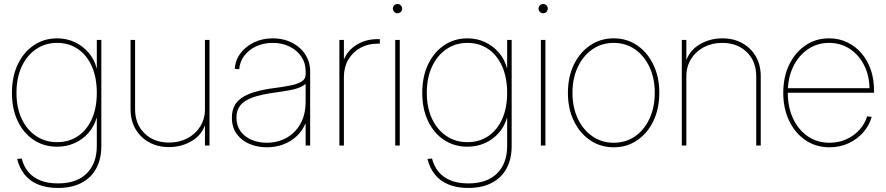

<svg xmlns="http://www.w3.org/2000/svg" viewBox="-20 -720 4382 950"><path d="M266.6 210Q209.5 210 167.7 192.4Q126 174.8 100.6 142.3Q75.2 109.9 64.9 66.4L87.4 64.5Q96.7 102.1 119.6 129.9Q142.6 157.7 179.2 172.6Q215.8 187.5 266.6 187.5Q359.4 187.5 409.2 137.9Q459 88.4 459 2.4V-136.7H458Q446.3 -95.2 418 -62.7Q389.6 -30.3 349.6 -12.2Q309.6 5.9 262.2 5.9Q197.8 5.9 147.5 -27.1Q97.2 -60.1 68.1 -120.1Q39.1 -180.2 39.1 -260.7Q39.1 -341.3 68.1 -401.9Q97.2 -462.4 147.7 -496.3Q198.2 -530.3 262.2 -530.3Q310.5 -530.3 350.8 -511Q391.1 -491.7 419.2 -458.5Q447.3 -425.3 458 -382.8H459V-522.5H481.4V2.4Q481.4 66.4 456.3 113Q431.2 159.7 383.1 184.8Q335 210 266.6 210ZM262.2 -16.6Q321.3 -16.6 365.5 -46.4Q409.7 -76.2 434.3 -130.9Q459 -185.5 459 -260.7Q459 -335.4 434.6 -391.1Q410.2 -446.8 365.7 -477.3Q321.3 -507.8 262.2 -507.8Q204.6 -507.8 159.2 -477.3Q113.8 -446.8 87.6 -391.1Q61.5 -335.4 61.5 -260.7Q61.5 -186.5 87.6 -131.6Q113.8 -76.7 159.2 -46.6Q204.6 -16.6 262.2 -16.6Z M816.4 7.8Q760.7 7.8 717.8 -15.9Q674.8 -39.6 650.4 -81.8Q626 -124 626 -179.7V-522.5H648.4V-179.7Q648.4 -105.5 695.3 -60.1Q742.2 -14.6 816.4 -14.6Q867.2 -14.6 907.5 -35.9Q947.8 -57.1 970.9 -94.5Q994.1 -131.8 994.1 -179.7V-522.5H1016.6V0H994.1V-117.2H1000Q982.4 -54.7 930.7 -23.4Q878.9 7.8 816.4 7.8Z M1300.3 8.8Q1255.4 8.8 1215.8 -7.3Q1176.3 -23.4 1151.9 -56.2Q1127.4 -88.9 1127.4 -138.2Q1127.4 -169.4 1138.4 -193.1Q1149.4 -216.8 1174.1 -234.6Q1198.7 -252.4 1239.3 -264.6Q1279.8 -276.9 1339.4 -284.7Q1384.3 -290.5 1418.5 -297.4Q1452.6 -304.2 1472.4 -316.7Q1492.2 -329.1 1492.2 -350.1V-368.2Q1492.2 -408.7 1470.7 -440.2Q1449.2 -471.7 1412.6 -489.7Q1376 -507.8 1329.6 -507.8Q1284.7 -507.8 1248 -491Q1211.4 -474.1 1189 -444.6Q1166.5 -415 1163.6 -377.4L1141.6 -379.4Q1144.5 -422.9 1170.2 -456.8Q1195.8 -490.7 1237.3 -510.5Q1278.8 -530.3 1329.6 -530.3Q1369.6 -530.3 1403.1 -518.1Q1436.5 -505.9 1461.7 -483.9Q1486.8 -461.9 1500.7 -432.4Q1514.6 -402.8 1514.6 -368.2V0H1492.2V-107.4H1490.7Q1475.6 -72.3 1447.8 -46.1Q1419.9 -20 1382.3 -5.6Q1344.7 8.8 1300.3 8.8ZM1300.3 -13.7Q1353 -13.7 1396.5 -37.4Q1439.9 -61 1466.1 -106.7Q1492.2 -152.3 1492.2 -218.3V-304.7Q1481.4 -295.9 1467.8 -289.6Q1454.1 -283.2 1436 -278.6Q1418 -273.9 1394.8 -270.3Q1371.6 -266.6 1341.3 -262.2Q1271 -252.9 1228.8 -237.3Q1186.5 -221.7 1168.2 -197.5Q1149.9 -173.3 1149.9 -138.2Q1149.9 -98.6 1170.2 -70.6Q1190.4 -42.5 1224.9 -28.1Q1259.3 -13.7 1300.3 -13.7Z M1659.2 0V-522.5H1681.6V-428.2H1682.6Q1702.1 -473.1 1746.8 -499.8Q1791.5 -526.4 1847.7 -526.4Q1852.1 -526.4 1853.5 -526.4Q1855 -526.4 1859.4 -526.4V-503.9Q1856.4 -503.9 1854.2 -503.9Q1852.1 -503.9 1847.7 -503.9Q1799.8 -503.9 1762.2 -482.7Q1724.6 -461.4 1703.1 -424.6Q1681.6 -387.7 1681.6 -339.8V0Z M1935.5 0V-522.5H1958V0ZM1947.3 -654.3Q1937.5 -654.3 1930.7 -661.1Q1923.8 -668 1923.8 -677.7Q1923.8 -687 1930.7 -693.6Q1937.5 -700.2 1947.3 -700.2Q1956.5 -700.2 1963.1 -693.6Q1969.7 -687 1969.7 -677.7Q1969.7 -668 1963.1 -661.1Q1956.5 -654.3 1947.3 -654.3Z M2296.9 210Q2239.7 210 2198 192.4Q2156.2 174.8 2130.9 142.3Q2105.5 109.9 2095.2 66.4L2117.7 64.5Q2127 102.1 2149.9 129.9Q2172.9 157.7 2209.5 172.6Q2246.1 187.5 2296.9 187.5Q2389.6 187.5 2439.5 137.9Q2489.3 88.4 2489.3 2.4V-136.7H2488.3Q2476.6 -95.2 2448.2 -62.7Q2419.9 -30.3 2379.9 -12.2Q2339.8 5.9 2292.5 5.9Q2228 5.9 2177.7 -27.1Q2127.4 -60.1 2098.4 -120.1Q2069.3 -180.2 2069.3 -260.7Q2069.3 -341.3 2098.4 -401.9Q2127.4 -462.4 2178 -496.3Q2228.5 -530.3 2292.5 -530.3Q2340.8 -530.3 2381.1 -511Q2421.4 -491.7 2449.5 -458.5Q2477.5 -425.3 2488.3 -382.8H2489.3V-522.5H2511.7V2.4Q2511.7 66.4 2486.6 113Q2461.4 159.7 2413.3 184.8Q2365.2 210 2296.9 210ZM2292.5 -16.6Q2351.6 -16.6 2395.8 -46.4Q2439.9 -76.2 2464.6 -130.9Q2489.3 -185.5 2489.3 -260.7Q2489.3 -335.4 2464.8 -391.1Q2440.4 -446.8 2396 -477.3Q2351.6 -507.8 2292.5 -507.8Q2234.9 -507.8 2189.5 -477.3Q2144 -446.8 2117.9 -391.1Q2091.8 -335.4 2091.8 -260.7Q2091.8 -186.5 2117.9 -131.6Q2144 -76.7 2189.5 -46.6Q2234.9 -16.6 2292.5 -16.6Z M2656.2 0V-522.5H2678.7V0ZM2668 -654.3Q2658.2 -654.3 2651.4 -661.1Q2644.5 -668 2644.5 -677.7Q2644.5 -687 2651.4 -693.6Q2658.2 -700.2 2668 -700.2Q2677.2 -700.2 2683.8 -693.6Q2690.4 -687 2690.4 -677.7Q2690.4 -668 2683.8 -661.1Q2677.2 -654.3 2668 -654.3Z M3016.6 8.8Q2950.7 8.8 2899.4 -26.4Q2848.1 -61.5 2819.1 -122.3Q2790 -183.1 2790 -260.7Q2790 -338.9 2819.1 -399.4Q2848.1 -460 2899.4 -495.1Q2950.7 -530.3 3016.6 -530.3Q3082.5 -530.3 3133.3 -495.1Q3184.1 -460 3213.1 -399.4Q3242.2 -338.9 3242.2 -260.7Q3242.2 -183.1 3213.4 -122.3Q3184.6 -61.5 3133.5 -26.4Q3082.5 8.8 3016.6 8.8ZM3016.6 -13.7Q3076.2 -13.7 3122.1 -45.4Q3168 -77.1 3193.8 -133.1Q3219.7 -189 3219.7 -260.7Q3219.7 -332.5 3193.6 -388.4Q3167.5 -444.3 3121.6 -476.1Q3075.7 -507.8 3016.6 -507.8Q2957.5 -507.8 2911.4 -476.1Q2865.2 -444.3 2838.9 -388.4Q2812.5 -332.5 2812.5 -260.7Q2812.5 -189 2838.9 -133.1Q2865.2 -77.1 2911.4 -45.4Q2957.5 -13.7 3016.6 -13.7Z M3376 -342.8V0H3353.5V-522.5H3376V-405.3H3370.1Q3387.7 -467.8 3439.7 -499Q3491.7 -530.3 3553.7 -530.3Q3609.9 -530.3 3652.6 -506.6Q3695.3 -482.9 3719.7 -440.9Q3744.1 -398.9 3744.1 -342.8V0H3721.7V-342.8Q3721.7 -417 3674.8 -462.4Q3627.9 -507.8 3553.7 -507.8Q3502.9 -507.8 3462.6 -486.6Q3422.4 -465.3 3399.2 -428Q3376 -390.6 3376 -342.8Z M4084.5 8.8Q4017.1 8.8 3965.3 -26.4Q3913.6 -61.5 3884.5 -122.6Q3855.5 -183.6 3855.5 -260.7Q3855.5 -338.9 3884.5 -399.4Q3913.6 -460 3964.8 -495.1Q4016.1 -530.3 4082 -530.3Q4131.3 -530.3 4172.1 -510.7Q4212.9 -491.2 4242.7 -456.3Q4272.5 -421.4 4288.6 -374.8Q4304.7 -328.1 4304.7 -272.9V-261.2H3867.2V-283.7H4290.5L4282.2 -278.3Q4282.2 -344.2 4256.1 -396.2Q4230 -448.2 4184.8 -478Q4139.6 -507.8 4082 -507.8Q4023.4 -507.8 3977.3 -476.3Q3931.2 -444.8 3904.5 -389.6Q3877.9 -334.5 3877.9 -262.7V-261.7Q3877.9 -189.9 3903.8 -134Q3929.7 -78.1 3976.3 -45.9Q4022.9 -13.7 4084.5 -13.7Q4129.9 -13.7 4168 -31Q4206.1 -48.3 4232.9 -78.1Q4259.8 -107.9 4270.5 -144.5L4293 -141.6Q4281.2 -99.1 4251.2 -64.9Q4221.2 -30.8 4178.2 -11Q4135.3 8.8 4084.5 8.8Z"/></svg>

Font: Inter 28pt Thin
Style: Regular
Weight: 250
Designer: Rasmus Andersson
Foundry: rsms
Version: Version 4.001;git-66647c0bb